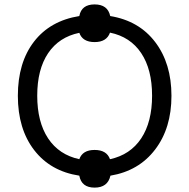

<svg xmlns="http://www.w3.org/2000/svg" viewBox="-20 -792 859 871"><path d="M479 -644Q463.9 -601.1 409.2 -601.1Q354.5 -601.1 339.8 -643.1Q247.6 -624 198.2 -550.5Q148.9 -477.1 148.9 -357.9Q148.9 -238.8 198.2 -164.3Q247.6 -89.8 339.8 -69.8Q354.5 -111.8 409.2 -111.8Q463.9 -111.8 479 -69.8Q571.3 -89.8 620.6 -164.3Q669.9 -238.8 669.9 -357.9Q669.9 -477.1 620.6 -551Q571.3 -625 479 -644ZM481 4.9Q468.8 59.1 409.2 59.1Q349.6 59.1 339.8 4.9Q209 -15.1 135 -111.1Q61 -207 61 -357.4Q61 -507.8 134 -602.8Q207 -697.8 339.8 -719.2Q349.6 -772 409.2 -772Q468.8 -772 480 -719.2Q610.8 -697.8 684.3 -600.8Q757.8 -503.9 757.8 -357.4Q757.8 -210.9 683.8 -113.8Q609.9 -16.6 481 4.9Z"/></svg>

Font: OpenSans-Regular
Style: Regular
Weight: 400
Foundry: Ascender Corporation
Version: Version 1.10